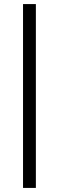

<svg xmlns="http://www.w3.org/2000/svg" viewBox="-20 -743 286 942"><path d="M93 179V-723H156V179Z"/></svg>

Font: Archivo SemiBold Light
Style: Italic
Weight: 300
Italic angle: -10°
Version: Version 2.001